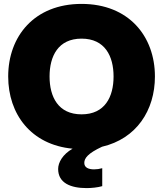

<svg xmlns="http://www.w3.org/2000/svg" viewBox="-20 -752 836 984"><path d="M398 -166C278 -166 234 -256 234 -360C234 -464 278 -554 398 -554C518 -554 562 -464 562 -360C562 -256 518 -166 398 -166ZM22 -360C22 -167 139 -10 352 10C301 39 278 81 278 114C278 186 342 212 424 212C447 212 481 209 504 202V110C490 114 476 116 462 116C434 116 412 107 412 83C412 59 430 34 503 0C679 -41 774 -186 774 -360C774 -566 640 -732 398 -732C156 -732 22 -566 22 -360Z"/></svg>

Font: Aspekta 900
Style: Regular
Weight: 900
Designer: Ivo Dolenc
Version: Version 2.000